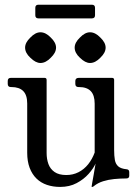

<svg xmlns="http://www.w3.org/2000/svg" viewBox="-20 -762 579 794"><path d="M228.8 11Q199 11 174 2.5Q149 -6 130.9 -23.6Q112.8 -41.2 102.6 -68Q92.5 -94.8 92.5 -130.2V-334Q92.5 -369 76 -385.5Q59.5 -402 27.5 -402H25Q12 -402 12 -415V-427Q12 -440 25 -440H164.2Q172.8 -440 172.8 -431.5V-129Q172.8 -104.5 180.2 -83.8Q187.8 -63 205.8 -50.6Q223.8 -38.2 254.5 -38.2Q281.8 -38.2 304.9 -50Q328 -61.8 344.8 -82.9Q361.5 -104 371.5 -131.2V-333.2Q371.5 -368.2 355.4 -385.1Q339.2 -402 307.2 -402H304.8Q291.5 -402 291.5 -415V-427Q291.5 -440 306.2 -440H443.2Q452 -440 452 -431.5V-142Q452 -117.5 455 -100.6Q458 -83.8 469 -74Q480 -64.2 504 -62Q514.5 -61 514.5 -50V-35.2Q514.5 -24 501.8 -24Q476.8 -24 452.4 -21.6Q428 -19.2 406.6 -12.5Q385.2 -5.8 369 7Q364.8 11 362 11H360.8Q358.8 11 358.8 9.8Q358.8 8.5 361.4 -6.2Q364 -21 367.9 -42.6Q371.8 -64.2 375.2 -85.5Q366.2 -65.2 346.4 -42.9Q326.5 -20.5 297 -4.8Q267.5 11 228.8 11ZM147.2 -628.5Q169.2 -628.5 190 -606.7Q211.8 -586 211.8 -565Q211.8 -544 190 -523.3Q169.2 -501.5 147.3 -501.5Q127.5 -501.5 105.5 -523.2Q83.8 -543.1 83.8 -565.1Q83.8 -586 105.5 -606.7Q126.2 -628.5 147.2 -628.5ZM352.2 -628.5Q374.2 -628.5 395 -606.7Q416.8 -586 416.8 -565Q416.8 -544 395 -523.3Q374.2 -501.5 352.3 -501.5Q332.5 -501.5 310.5 -523.2Q288.8 -543.1 288.8 -565.1Q288.8 -586 310.5 -606.7Q331.2 -628.5 352.2 -628.5ZM373 -699Q373 -686 360 -686H139Q126 -686 126 -699V-729.5Q126 -742.5 139 -742.5H360Q373 -742.5 373 -729.5Z"/></svg>

Font: Young Serif Light
Style: Regular
Weight: 300
Designer: Bastien Sozeau
Foundry: NBR — Bastien Sozeau
Version: Version 5.001